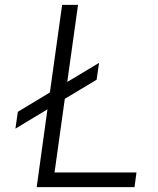

<svg xmlns="http://www.w3.org/2000/svg" viewBox="-20 -765 646 785"><path d="M130 0H530L538 -60H203L245 -361L375 -439L385 -508L255 -430L299 -745H234L184 -387L53 -308L43 -239L174 -318Z"/></svg>

Font: Mluvka Light
Style: Italic
Weight: 300
Italic angle: -8°
Designer: Modified by Jiří Krblich, Original typeface by Gumpita Rahayu
Foundry: Gumpita Rahayu & Jiří Krblich
Version: Version 2.000;Glyphs 3.1.1 (3134)